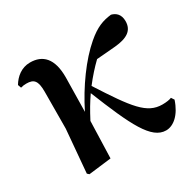

<svg xmlns="http://www.w3.org/2000/svg" viewBox="-128 -695 870 853"><g transform="rotate(-30 306.5 -268.0)"><path d="M494 16C532 16 572 -17 594 -84L584 -99C575 -95 558 -92 537 -92C458 -92 413 -153 305 -321C332 -356 359 -386 386 -412L483 -420C546 -426 580 -447 580 -495C580 -530 561 -546 538 -552C495 -547 460 -535 411 -493C343 -435 272 -337 222 -236L225 -410C226 -510 183 -548 120 -548C75 -548 43 -520 24 -488L30 -471C40 -474 49 -475 59 -475C98 -475 112 -459 112 -403L111 -214L92 6L101 14L217 0L223 -189C246 -233 262 -260 286 -295C370 -86 419 16 494 16Z"/></g></svg>

Font: Noto Serif SC
Style: Bold
Weight: 700
Designer: Ryoko NISHIZUKA 西塚涼子 (kana & ideographs); Frank Grießhammer (Latin, Greek & Cyrillic); Wenlong ZHANG 张文龙 (bopomofo); San
Foundry: Adobe
Version: Version 2.001;hotconv 1.1.0;makeotfexe 2.6.0